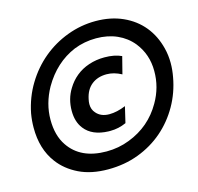

<svg xmlns="http://www.w3.org/2000/svg" viewBox="-102 -782 940 910"><g transform="rotate(-15 368.0 -327.0)"><path d="M320 20Q237.5 20 177.5 -9.2Q117.5 -38.5 81.5 -87Q28.5 -157.5 29 -262.5Q29 -296 35 -331Q50 -407 88.5 -470.2Q127 -533.5 181.5 -578.8Q236 -624 303.2 -649.2Q370.5 -674.5 442.5 -674.5Q517 -674.5 575.8 -648Q634.5 -621.5 672.8 -574.8Q711 -528 727 -464Q736 -429 736 -390.5Q736 -357.5 729.5 -323Q716.5 -249.5 680.8 -186.8Q645 -124 591.8 -78Q538.5 -32 469.8 -6Q401 20 320 20ZM334.5 -64Q394.5 -64 448 -85Q554.5 -126 610.5 -224Q651.5 -294.5 651 -374.5Q651 -456 602.5 -517Q572 -554.5 526.5 -574.8Q481 -595 424 -595Q366.5 -595 315 -574.5Q216.5 -533 157.5 -431Q116 -356.5 116 -277.5Q116 -200 150.5 -149.5Q208 -64 334.5 -64ZM377.5 -153.5H368Q288 -156 251 -204Q224 -238.5 224 -292Q224 -351 253 -397.5Q271.5 -428.5 299 -451Q326.5 -473.5 362.5 -485.5Q398.5 -497.5 439 -497.5Q488 -497.5 522.5 -481.5L501 -397.5Q464 -417.5 428 -417.5Q384 -417.5 354.5 -394Q325 -370.5 316 -325.5Q313 -312.5 313 -301.5Q313 -275 329 -257.5Q351.5 -231 393 -231Q430 -231 473.5 -249L455 -170.5Q417.5 -153.5 377.5 -153.5Z"/></g></svg>

Font: Lucymar Sans SemiBold
Style: Italic
Weight: 600
Italic angle: -10°
Foundry: The League of Moveable Type (original font) / Main changes by Cristiano Sobral with portions from Mirco Monsees
Version: Version 2.00;August 30, 2020;FontCreator 13.0.0.2681 64-bit